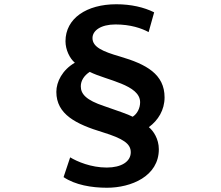

<svg xmlns="http://www.w3.org/2000/svg" viewBox="-20 -804 1040 903"><path d="M679 -653 705 -746C657 -770 596 -784 527 -784C388 -784 288 -718 288 -610C288 -570 308 -529 332 -509C273 -475 245 -419 245 -372C245 -266 338 -220 463 -182C560 -152 595 -128 595 -88C595 -44 551 -16 482 -16C408 -16 343 -44 310 -64L279 29C334 66 411 79 483 79C597 79 727 25 727 -102C727 -151 701 -189 680 -206C724 -238 754 -287 754 -346C754 -455 668 -502 545 -538C462 -562 415 -583 415 -625C415 -660 454 -689 523 -689C594 -689 646 -671 679 -653ZM360 -398C360 -425 376 -449 402 -466C481 -426 639 -406 639 -323C639 -296 626 -269 604 -255C581 -267 533 -283 470 -305C385 -333 360 -362 360 -398Z"/></svg>

Font: Source Han Sans KR
Style: Bold
Weight: 700
Designer: Ryoko NISHIZUKA 西塚涼子 (kana, bopomofo & ideographs); Paul D. Hunt (Latin, Greek & Cyrillic); Sandoll Communications 산돌커뮤니
Foundry: Adobe
Version: Version 2.004;hotconv 1.0.118;makeotfexe 2.5.65603